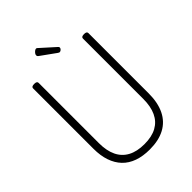

<svg xmlns="http://www.w3.org/2000/svg" viewBox="-447 -1915 2160 2160"><g transform="rotate(-45 633.0 -835.0)"><path d="M636 19Q528 19 445 -10.5Q362 -40 306.5 -98Q251 -156 222 -240.5Q193 -325 193 -436V-1396Q193 -1410 204 -1416.5Q215 -1423 237 -1423Q259 -1423 270 -1416.5Q281 -1410 281 -1396V-436Q281 -316 320.5 -233.5Q360 -151 439 -108.5Q518 -66 636 -66Q754 -66 831.5 -108.5Q909 -151 947.5 -233.5Q986 -316 986 -436V-1396Q986 -1410 997 -1416.5Q1008 -1423 1030 -1423Q1073 -1423 1073 -1396V-436Q1073 -289 1023 -187Q973 -85 875.5 -33Q778 19 636 19ZM693 -1472Q689 -1472 684.5 -1474.5Q680 -1477 673 -1481L495 -1609Q485 -1617 482.5 -1622Q480 -1627 480 -1634Q480 -1646 489 -1658.5Q498 -1671 510 -1680Q522 -1689 531 -1689Q540 -1689 544.5 -1686Q549 -1683 553 -1678L721 -1527Q728 -1521 729.5 -1516Q731 -1511 731 -1507Q731 -1496 719 -1484Q707 -1472 693 -1472Z"/></g></svg>

Font: Playwrite FR Trad
Style: Regular
Weight: 400
Designer: Veronika Burian, José Scaglione
Foundry: TypeTogether
Version: Version 1.000